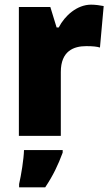

<svg xmlns="http://www.w3.org/2000/svg" viewBox="-20 -676 475 824"><path d="M371 -656C311 -656 258 -609 232 -558H223L196 -646H61V-93H241V-367C241 -457 296 -478 350 -478C379 -478 396 -476 409 -472L425 -650C410 -653 389 -656 371 -656ZM249 -21V-32H83C82 7 71 75 62 114V128H174C208 77 229 33 249 -21Z"/></svg>

Font: Noto Sans Kannada UI SemiCondensed Black
Style: Regular
Weight: 900
Width: 4
Designer: Jelle Bosma - Monotype Design Team
Foundry: Monotype Imaging Inc.
Version: Version 2.005